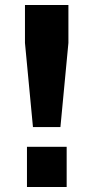

<svg xmlns="http://www.w3.org/2000/svg" viewBox="-20 -749 374 769"><path d="M112 -240 80 -577V-729H254V-577L222 -240ZM88 0V-161H247V0Z"/></svg>

Font: BDO Grotesk ExtraBold
Style: Regular
Weight: 800
Designer: Deni Anggara
Foundry: Lokal Container
Version: Version 2.000